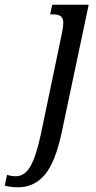

<svg xmlns="http://www.w3.org/2000/svg" viewBox="-142 -556 406 816"><path d="M-122 233 -112 187Q-94 193 -75 193Q-37 193 -12.5 150.5Q12 108 33 8L121 -414Q127 -444 127 -458Q127 -479 116 -487Q105 -495 82 -495H71L80 -536H235L120 8Q93 134 48.5 186.5Q4 239 -63 240Q-95 240 -122 233Z"/></svg>

Font: Noto Serif Cond
Style: Italic
Weight: 400
Width: 3
Italic angle: -12°
Designer: Monotype Design Team
Foundry: Monotype Imaging Inc.
Version: Version 1.001